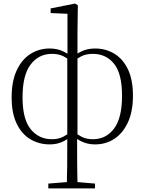

<svg xmlns="http://www.w3.org/2000/svg" viewBox="-20 -793 809 1073"><path d="M250 260V233L373 223H395L511 233V260ZM353 260Q355 202 355.5 137.5Q356 73 356 -24V-29V-475L357 -485V-716L263 -720V-746L399 -773L415 -764L413 -612V-477V-471V-33L411 -24Q411 26 411 66Q411 106 411.5 139.5Q412 173 412.5 202Q413 231 414 260ZM258 14Q198 14 149.5 -15Q101 -44 73 -102.5Q45 -161 45 -249Q45 -338 73 -399Q101 -460 149.5 -491Q198 -522 258 -522Q301 -522 335 -505Q369 -488 384 -471L386 -459L384 -446Q361 -465 334.5 -478.5Q308 -492 270 -492Q197 -492 151.5 -433Q106 -374 106 -249Q106 -127 151.5 -71Q197 -15 270 -15Q308 -15 334.5 -29.5Q361 -44 384 -62L386 -37H384Q369 -21 335 -3.5Q301 14 258 14ZM511 14Q468 14 433.5 -3.5Q399 -21 385 -37H383L385 -62Q408 -44 434.5 -29.5Q461 -15 499 -15Q573 -15 617.5 -74.5Q662 -134 662 -258Q662 -381 617.5 -436.5Q573 -492 499 -492Q461 -492 434.5 -478.5Q408 -465 385 -446L383 -459L385 -471Q399 -488 433.5 -505Q468 -522 511 -522Q571 -522 619 -493Q667 -464 695 -405.5Q723 -347 723 -258Q723 -170 695 -109.5Q667 -49 619.5 -17.5Q572 14 511 14Z"/></svg>

Font: Early Summer Mincho VF
Style: Regular
Weight: 250
Designer: GuiWonder
Version: Version 1.002